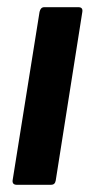

<svg xmlns="http://www.w3.org/2000/svg" viewBox="-20 -514 249 534"><path d="M27 0Q14 0 15 -12L90 -481Q93 -494 103 -494H198Q211 -494 209 -481L135 -12Q133 0 122 0Z"/></svg>

Font: Sofia Sans Condensed ExtraBold
Style: Italic
Weight: 800
Italic angle: -9°
Version: Version 4.100